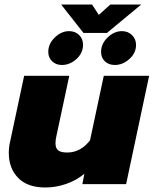

<svg xmlns="http://www.w3.org/2000/svg" viewBox="-20 -816 681 851"><path d="M251 -796H388L418 -750L469 -796H606L454 -670H350ZM194 -586Q194 -622 223 -650Q252 -678 286 -678Q313 -678 330.5 -661Q348 -644 348 -618Q348 -581 319 -554.5Q290 -528 254 -528Q228 -528 211 -544.5Q194 -561 194 -586ZM428 -586Q428 -622 457 -650Q486 -678 521 -678Q547 -678 565 -660.5Q583 -643 583 -617Q583 -581 553.5 -554.5Q524 -528 489 -528Q462 -528 445 -544Q428 -560 428 -586ZM19 -138Q19 -164 25 -189L87 -480H287L230 -213Q226 -197 226 -181Q226 -159 238 -149.5Q250 -140 278 -140Q337 -140 379 -194L440 -480H641L539 0H345L354 -46Q318 -16 272.5 -0.5Q227 15 181 15Q102 15 60.5 -27.5Q19 -70 19 -138Z"/></svg>

Font: Prompt ExtraBold
Style: Italic
Weight: 800
Italic angle: -12°
Designer: Katatrad Team
Foundry: CadsonDemak
Version: Version 1.001